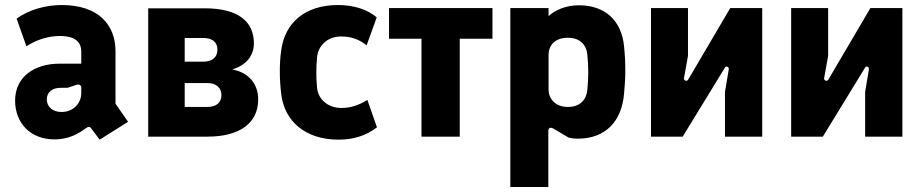

<svg xmlns="http://www.w3.org/2000/svg" viewBox="-20 -543 3664 763"><path d="M343 -32 376 12 489 -59 439 -131V-339C439 -445 371 -523 225 -523C159 -523 93 -503 46 -469L85 -359C123 -384 170 -400 219 -400C274 -400 303 -379 303 -338V-290H217C118 -290 40 -239 40 -143C40 -56 99 11 197 11C251 11 290 -10 322 -34C331 -40 337 -41 343 -32ZM224 -98C189 -98 166 -119 166 -148C166 -177 188 -194 221 -194H248L284 -206C294 -209 303 -205 303 -195V-173C303 -134 273 -98 224 -98Z M569 0H804C933 0 1006 -54 1006 -148C1006 -210 968 -255 903 -267C962 -285 989 -325 989 -370C989 -460 924 -510 793 -510H569ZM804 -118H714V-213H804C838 -213 860 -195 860 -165C860 -134 838 -118 804 -118ZM788 -298H714V-392H788C822 -392 844 -377 844 -346C844 -314 822 -298 788 -298Z M1326 12C1380 12 1433 -2 1478 -37L1440 -146C1403 -123 1371 -114 1336 -114C1283 -114 1244 -149 1240 -194C1236 -238 1236 -274 1240 -316C1245 -364 1283 -398 1335 -398C1378 -398 1407 -386 1437 -363L1477 -474C1441 -505 1387 -523 1323 -523C1189 -523 1112 -449 1098 -346C1093 -313 1092 -285 1092 -257C1092 -229 1094 -198 1098 -166C1111 -65 1189 12 1326 12Z M1655 0H1807V-389H1937V-511H1526V-389H1655Z M2008 200H2159V-23C2159 -34 2167 -39 2179 -32L2240 4C2250 6 2259 8 2277 8C2385 8 2451 -60 2460 -171C2463 -205 2465 -231 2465 -257C2465 -290 2464 -320 2460 -359C2450 -461 2385 -522 2281 -522C2227 -522 2185 -502 2160 -479V-511H2008ZM2237 -118C2189 -118 2160 -148 2160 -188V-324C2160 -365 2187 -393 2237 -393C2286 -393 2311 -363 2314 -326C2319 -278 2319 -235 2314 -186C2311 -150 2288 -118 2237 -118Z M2567 0H2693L2860 -273C2866 -284 2878 -277 2876 -267L2861 -178V0H3009V-511H2882L2715 -227C2709 -217 2697 -223 2698 -232L2714 -321V-511H2567Z M3124 0H3250L3417 -273C3423 -284 3435 -277 3433 -267L3418 -178V0H3566V-511H3439L3272 -227C3266 -217 3254 -223 3255 -232L3271 -321V-511H3124Z"/></svg>

Font: Finlandica
Style: Bold
Weight: 700
Designer: Niklas Ekholm, Juho Hiilivirta, Jaakko Suomalainen
Foundry: Helsinki Type Studio
Version: Version 2.000;Glyphs 3.2 (3202)